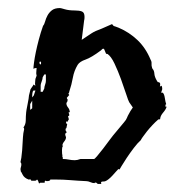

<svg xmlns="http://www.w3.org/2000/svg" viewBox="-20 -449 457 477"><path d="M45 -170Q45 -171 46 -177Q47 -183 48.5 -190Q50 -197 51 -203.5Q52 -210 52 -212L55 -224Q55 -227 59 -232Q63 -237 63 -239L68 -236Q68 -237 67.5 -238Q67 -239 67 -241Q67 -245 67.5 -248Q68 -251 68 -253L71 -261Q71 -262 70.5 -263.5Q70 -265 70 -267Q70 -271 70.5 -274.5Q71 -278 71 -280Q66 -280 65 -279L63 -278Q63 -282 64.5 -293.5Q66 -305 69 -319.5Q72 -334 76.5 -351Q81 -368 87 -385Q90 -388 92 -395.5Q94 -403 98 -410.5Q102 -418 109 -423.5Q116 -429 129 -429Q131 -429 141 -426Q151 -423 166 -423Q177 -423 183.5 -420.5Q190 -418 190 -407Q190 -401 189 -398L183 -350Q198 -360 207 -366Q216 -372 233 -378L258 -389Q260 -388 261 -386Q262 -384 267 -383L275 -380Q301 -369 321.5 -349.5Q342 -330 354 -301Q357 -296 356.5 -291Q356 -286 358 -280L359 -278Q363 -274 363.5 -266Q364 -258 370 -248L372 -245Q378 -245 378 -240Q378 -235 377 -234L382 -236Q382 -233 382.5 -232.5Q383 -232 383 -228Q383 -226 382 -224Q381 -222 381 -221V-218L384 -219Q388 -216 389.5 -205.5Q391 -195 393 -190Q391 -190 391 -187V-184H394Q392 -177 385.5 -169.5Q379 -162 378 -155V-154Q378 -152 376.5 -152.5Q375 -153 373 -152Q366 -146 358.5 -138Q351 -130 345 -122.5Q339 -115 334.5 -108.5Q330 -102 330 -101Q322 -94 312.5 -81.5Q303 -69 295 -57Q287 -45 282 -36.5Q277 -28 277 -28L274 -29Q272 -27 268 -22.5Q264 -18 259.5 -13Q255 -8 250 -4Q245 0 242 1Q240 2 235.5 2Q231 2 231 5Q231 7 232 8H223L218 4Q216 6 215.5 5Q215 4 215 6Q210 6 204.5 3.5Q199 1 194 1Q172 0 154.5 -1.5Q137 -3 117 -3H105Q105 1 96 1L93 0Q91 0 91 3V5H80L77 7Q75 -1 72 -3Q70 0 67 0H58L55 -4Q54 -4 54 -3.5Q54 -3 53 -3H51Q40 -7 36 -15.5Q32 -24 32 -22L31 -28V-29Q31 -31 32 -34Q33 -37 33 -40Q33 -44 32 -44.5Q31 -45 31 -47Q31 -48 31.5 -49.5Q32 -51 33 -57Q34 -63 35 -75Q36 -87 37 -108L38 -118Q40 -128 40 -128Q40 -132 38 -132Q44 -140 44 -150Q44 -160 45 -170ZM135 -59Q136 -59 136 -57Q136 -55 136 -54Q144 -54 151 -52.5Q158 -51 166 -51Q172 -51 180 -54H214Q215 -54 221.5 -61.5Q228 -69 236 -79.5Q244 -90 252.5 -101.5Q261 -113 268 -121L288 -145Q294 -152 295 -155.5Q296 -159 304 -173L310 -182L301 -195Q299 -198 293.5 -215Q288 -232 280.5 -252.5Q273 -273 264.5 -291Q256 -309 247 -315H245Q243 -315 241 -321.5Q239 -328 237 -328Q235 -328 234 -327Q233 -326 231 -324Q207 -306 192.5 -301Q178 -296 173 -288Q164 -273 161 -256Q158 -239 152 -221Q152 -219 151 -218Q150 -217 150 -216L152 -213L146 -206Q146 -204 148 -202V-201Q148 -197 146.5 -195.5Q145 -194 145 -192Q145 -187 149 -182Q153 -177 153 -172L154 -171L150 -169Q152 -167 152 -164V-162L149 -160L151 -153Q151 -152 149.5 -150Q148 -148 148 -146L146 -148Q144 -146 144 -144Q145 -141 147 -141L145 -131L143 -129V-125L146 -120Q142 -119 142 -114L144 -108Q144 -103 139.5 -97.5Q135 -92 135 -87H137Q135 -85 134.5 -82Q134 -79 134 -76Q134 -66 135 -63ZM90 -264 86 -257Q86 -253 83.5 -246.5Q81 -240 81 -237V-221H86L90 -229Q90 -233 92 -238.5Q94 -244 94 -248V-264ZM56 -192Q55 -191 55 -190V-176L60 -180V-199ZM63 -224Q61 -222 60.5 -217.5Q60 -213 60 -212V-207L64 -212L68 -224ZM82 -294Q82 -296 80 -296Q78 -296 78 -294Q78 -289 81 -289Q82 -289 82 -292Z"/></svg>

Font: East Sea Dokdo
Style: Regular
Weight: 400
Designer: YoonDesign Inc.
Foundry: YoonDesign Inc.
Version: Version 1.00